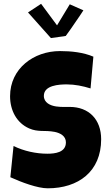

<svg xmlns="http://www.w3.org/2000/svg" viewBox="-20 -997 571 1024"><path d="M35.2 -51.8C94.2 -24.9 180.2 7.3 234.4 7.3C397.9 7.3 519.5 -82 519.5 -254.4C519.5 -359.9 454.1 -426.8 351.6 -426.8C336.9 -426.8 306.6 -425.3 279.8 -429.2C248.5 -433.6 213.9 -449.2 213.9 -485.8C213.9 -542.5 294.9 -546.9 335.9 -546.9C379.4 -546.9 422.4 -538.1 462.9 -525.4L478 -694.8C424.8 -717.8 359.9 -724.6 299.8 -724.6C159.7 -724.6 33.7 -631.3 33.7 -483.9C33.7 -408.2 68.8 -341.3 135.7 -312C159.2 -301.8 178.7 -299.8 199.2 -298.8C222.2 -298.3 244.6 -298.8 272 -293.5C300.8 -287.6 331.5 -272 331.5 -237.8C331.5 -183.6 273.4 -177.2 232.4 -177.2C172.9 -177.2 108.4 -190.9 52.2 -218.3ZM251.5 -793.9 330.6 -805.2C349.6 -831.1 368.2 -857.4 385.7 -883.8C398.9 -902.8 412.1 -921.9 424.8 -941.9L352.1 -974.1L284.2 -861.8L199.2 -976.6L129.4 -930.7Z"/></svg>

Font: Luckiest Guy
Style: Regular
Weight: 400
Designer: Astigmatic (AOETI)
Foundry: Astigmatic (AOETI)
Version: Version 1.001